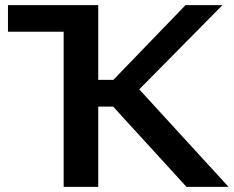

<svg xmlns="http://www.w3.org/2000/svg" viewBox="-20 -731 914 751"><path d="M709.5 0H874L498 -410.6L399.4 -339.4ZM297.9 -418.5V-314H458L850.1 -710.9H705.6L423.3 -418.5ZM229 0H364.3V-710.9H11.2V-606.9H229Z"/></svg>

Font: Roboto Flex
Style: wght 600 wdth 140 opsz 13.0 GRAD 0.00 slnt 0.00 XTRA 468 XOPQ 96 YOPQ 79 YTLC 514 YTUC 712 YTAS 750 YTDE -203.00 YTFI 738
Weight: 600
Width: 8
Designer: Berlow after Robertson
Foundry: Google
Version: Version 3.100